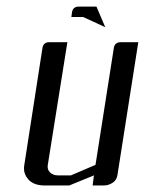

<svg xmlns="http://www.w3.org/2000/svg" viewBox="-20 -567 443 587"><path d="M53.2 -52.7Q53.2 -55.2 54.2 -62L109.9 -420.9Q112.8 -438 130.9 -438H186L126 -62Q124 -48.8 132.8 -40Q142.1 -30.8 157.2 -30.8H196.8L272 -63L328.1 -420.9Q331.1 -438 349.1 -438H402.8L338.9 -30.8Q336.4 -16.6 325.2 -8.8Q312 0 297.9 0H263.2L267.1 -30.8L191.9 0H116.2Q83.5 0 66.9 -18.1Q53.2 -33.2 53.2 -52.7ZM198.2 -515.1 200.2 -529.8Q203.1 -546.9 221.2 -546.9H274.9L301.8 -483.9L233.9 -515.1Z"/></svg>

Font: Hhenum
Style: Italic
Weight: 400
Designer: T. Christopher White
Version: Version 1.0